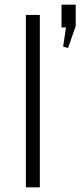

<svg xmlns="http://www.w3.org/2000/svg" viewBox="-20 -804 345 824"><path d="M151 -740V0H91V-740ZM305 -784V-692L272 -598L251 -604L273 -753L298 -687L244 -686V-784Z"/></svg>

Font: Pathway Extreme 28pt ExtraLight
Style: Regular
Weight: 250
Designer: Eduardo Rodriguez Tunni
Foundry: Eduardo Rodriguez Tunni
Version: Version 1.001;gftools[0.9.26]